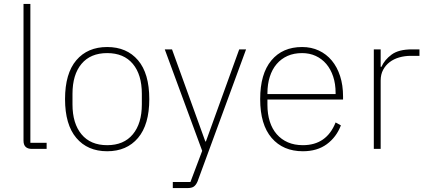

<svg xmlns="http://www.w3.org/2000/svg" viewBox="-20 -760 2175 980"><path d="M143 0Q100 0 100 -42V-740H135V-31H218V0Z M527 12Q427 12 369.5 -56Q312 -124 312 -254Q312 -385 369.5 -452.5Q427 -520 527 -520Q627 -520 684.5 -452.5Q742 -385 742 -254Q742 -124 684.5 -56Q627 12 527 12ZM527 -19Q612 -19 658 -74.5Q704 -130 704 -227V-281Q704 -379 658 -434Q612 -489 527 -489Q442 -489 396 -434Q350 -379 350 -281V-227Q350 -130 396 -74.5Q442 -19 527 -19Z M1201 -508H1236L988 167Q980 185 969 192.5Q958 200 936 200H862V169H952L1012 10L821 -508H858L1028 -38H1031Z M1526 12Q1425 12 1366.5 -56Q1308 -124 1308 -254Q1308 -383 1365 -451.5Q1422 -520 1522 -520Q1569 -520 1607.5 -502Q1646 -484 1673.5 -451Q1701 -418 1716 -371.5Q1731 -325 1731 -268V-252H1345V-225Q1345 -178 1357 -140Q1369 -102 1392.5 -75Q1416 -48 1449.5 -33.5Q1483 -19 1526 -19Q1647 -19 1693 -135L1720 -120Q1697 -60 1648 -24Q1599 12 1526 12ZM1522 -489Q1480 -489 1447.5 -474.5Q1415 -460 1392 -433Q1369 -406 1357 -368Q1345 -330 1345 -284V-280H1693V-286Q1693 -332 1680.5 -369.5Q1668 -407 1645.5 -433.5Q1623 -460 1591.5 -474.5Q1560 -489 1522 -489Z M1888 0V-508H1923V-419H1927Q1943 -455 1979 -481.5Q2015 -508 2083 -508H2121V-475H2077Q2046 -475 2018 -467Q1990 -459 1969 -443Q1948 -427 1935.5 -403.5Q1923 -380 1923 -349V0Z"/></svg>

Font: IBM Plex Sans Hebrew ExtraLight
Style: Regular
Weight: 200
Designer: Mike Abbink, Paul van der Laan, Pieter van Rosmalen, Yanek Iontef
Foundry: Bold Monday
Version: Version 1.2